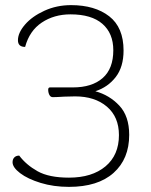

<svg xmlns="http://www.w3.org/2000/svg" viewBox="-20 -720 589 749"><path d="M484 -194Q484 -100 423 -45.5Q362 9 249 9Q189 9 138.5 -6.5Q88 -22 58.5 -44.5Q29 -67 29 -87Q29 -99 36 -106Q43 -113 55 -113Q82 -77 126.5 -52Q171 -27 249 -27Q339 -27 391.5 -71Q444 -115 444 -193Q444 -264 397 -304Q350 -344 273 -344L231 -343Q199 -341 186 -341Q177 -341 172.5 -350Q168 -359 168 -370Q168 -379 175 -379H264Q339 -379 380.5 -415.5Q422 -452 422 -524Q422 -590 379.5 -627Q337 -664 255 -664Q191 -664 143 -632Q95 -600 78 -537Q50 -537 50 -563Q50 -592 77.5 -624Q105 -656 153 -678Q201 -700 257 -700Q350 -700 406 -656.5Q462 -613 462 -523Q462 -459 431.5 -419.5Q401 -380 352 -364Q407 -349 445.5 -308Q484 -267 484 -194Z"/></svg>

Font: Krub ExtraLight
Style: Regular
Weight: 275
Designer: Ekaluck Peanpanawate
Foundry: Cadson Demak Co.,Ltd.
Version: Version 1.000; ttfautohint (v1.6)